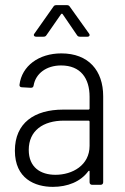

<svg xmlns="http://www.w3.org/2000/svg" viewBox="-20 -720 487 748"><path d="M224 -665 280 -583C283 -578 287 -577 292 -577H321C326 -577 329 -580 329 -583C329 -585 329 -587 327 -589L252 -694C249 -699 245 -700 240 -700H200C195 -700 191 -699 188 -694L114 -589C109 -583 113 -577 121 -577H149C154 -577 158 -578 161 -583L218 -665C219 -667 223 -667 224 -665ZM219 -512C131 -512 65 -463 56 -390C55 -384 59 -380 65 -380L100 -378C106 -378 110 -380 111 -387C119 -434 161 -465 218 -465C294 -465 329 -415 329 -343V-297C329 -295 327 -293 325 -293H226C114 -293 38 -241 38 -133C38 -24 116 8 186 8C243 8 294 -12 324 -53C327 -56 329 -55 329 -52V-10C329 -4 333 0 339 0H372C378 0 382 -4 382 -10V-345C382 -445 325 -512 219 -512ZM196 -39C138 -39 92 -68 92 -136C92 -211 148 -250 229 -250H325C327 -250 329 -248 329 -246V-152C329 -76 262 -39 196 -39Z"/></svg>

Font: Barlow Semi Condensed Light
Style: Regular
Weight: 300
Width: 4
Designer: Jeremy Tribby
Foundry: Tribby Type
Version: Version 1.422;hotconv 1.0.109;makeotfexe 2.5.65596